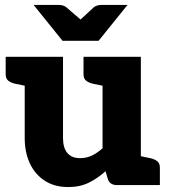

<svg xmlns="http://www.w3.org/2000/svg" viewBox="-20 -749 687 777"><path d="M256 8Q200 8 160.5 -18Q121 -44 100.5 -88.5Q80 -133 80 -190V-519H235V-190Q235 -151 252.5 -130Q270 -109 304 -109Q330 -109 352 -119.5Q374 -130 395 -149V-519H550V0H454Q423 0 416 -26L407 -56Q376 -28 340 -10Q304 8 256 8ZM530 0 544 -118 588 -109Q606 -105 616.5 -96.5Q627 -88 627 -71V0ZM100 -519 86 -401 42 -410Q24 -414 13.5 -422.5Q3 -431 3 -448V-519ZM415 -519 401 -401 357 -410Q339 -414 328.5 -422.5Q318 -431 318 -448V-519ZM496 -729 379 -584H233L116 -729H219Q237 -729 249 -719L306 -670L359 -719Q363 -723 371.5 -726Q380 -729 389 -729Z"/></svg>

Font: Aleo Black
Style: Regular
Weight: 900
Designer: Alessio Laiso
Foundry: Alessio Laiso
Version: Version 2.001;gftools[0.9.29]